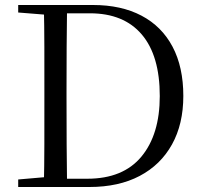

<svg xmlns="http://www.w3.org/2000/svg" viewBox="-20 -748 810 768"><path d="M52.8 0V-30.1L190.9 -42.1H202.2V0ZM155.3 0Q157.3 -83.6 157.4 -170.3Q157.5 -256.9 157.5 -357.6V-385.1Q157.5 -474.3 157.4 -559.5Q157.3 -644.8 155.3 -728H248.3Q247.1 -645.2 246.6 -559.9Q246.1 -474.5 246.1 -385.1V-357.6Q246.1 -257.3 246.6 -170.7Q247.1 -84.1 248.3 0ZM202.2 0V-33.1H329.3Q472.4 -33.1 545.8 -121.7Q619.1 -210.3 619.1 -363.7Q619.1 -525.4 547.1 -610.1Q475 -694.8 339.6 -694.8H202.2V-728H352.2Q464.9 -728 545.9 -685.4Q626.9 -642.8 670.1 -561.4Q713.3 -479.9 713.3 -364.2Q713.3 -251.9 668 -170.3Q622.7 -88.6 538.8 -44.3Q454.9 0 337.6 0ZM52.8 -698V-728H202.2V-686.9H190.9Z"/></svg>

Font: Noto Serif SC ExtraLight
Style: Regular
Weight: 200
Designer: Ryoko NISHIZUKA 西塚涼子 (kana & ideographs); Frank Grießhammer (Latin, Greek & Cyrillic); Wenlong ZHANG 张文龙 (bopomofo); San
Foundry: Adobe
Version: Version 2.002-H1;hotconv 1.1.0;makeotfexe 2.6.0